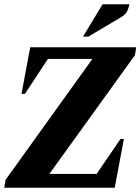

<svg xmlns="http://www.w3.org/2000/svg" viewBox="-30 -882 660 902"><path d="M-10 0 -4 -37 404 -605H195L87 -441H71L112 -660H610L604 -623L202 -65H424L536 -229H552L509 0ZM360 -710 452 -862H578Q575 -847 568 -830.5Q561 -814 535 -799L385 -710Z"/></svg>

Font: Spectral ExtraBold
Style: Italic
Weight: 800
Italic angle: -10°
Designer: Jean-Baptiste Levee
Foundry: Production Type
Version: Version 2.001